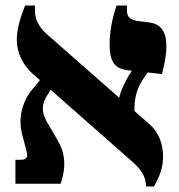

<svg xmlns="http://www.w3.org/2000/svg" viewBox="-20 -667 649 697"><path d="M572 -98C572 -144 556 -187 524 -215L468 -264C468 -305 473 -340 499 -379L516 -404L568 -398C577 -435 584 -465 584 -498C584 -552 565 -581 518 -586L479 -591C454 -595 441 -606 441 -626V-647H403C385 -594 378 -545 378 -506C378 -445 394 -418 444 -412L459 -410L456 -406C437 -378 416 -334 413 -312L150 -543C118 -571 107 -601 107 -626V-647H71C51 -596 41 -557 41 -523C41 -474 64 -429 101 -397L125 -376L101 -347C61 -302 45 -239 60 -181L77 -115C82 -95 75 -87 55 -87H36V0H200C224 -70 213 -118 188 -160L159 -210C127 -260 129 -288 157 -330L164 -341L458 -82C503 -44 510 -14 510 10H539C560 -28 572 -59 572 -98Z"/></svg>

Font: Noto Serif Hebrew Extra
Style: Regular
Weight: 800
Designer: Monotype Design Team
Foundry: Monotype Imaging Inc.
Version: Version 1.901